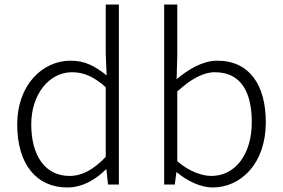

<svg xmlns="http://www.w3.org/2000/svg" viewBox="-20 -815 1248 848"><path d="M277 13C346 13 405 -24 448 -67H450L457 0H505V-795H447V-578L451 -482C399 -523 356 -547 292 -547C166 -547 56 -438 56 -266C56 -87 143 13 277 13ZM287 -38C179 -38 118 -128 118 -266C118 -397 196 -496 298 -496C348 -496 393 -478 447 -430V-122C394 -67 344 -38 287 -38Z M919 13C1044 13 1154 -93 1154 -275C1154 -439 1082 -547 940 -547C876 -547 813 -510 760 -465L763 -567V-795H705V0H752L759 -54H761C810 -13 869 13 919 13ZM914 -38C875 -38 818 -55 763 -103V-411C823 -466 878 -496 929 -496C1048 -496 1092 -403 1092 -275C1092 -132 1018 -38 914 -38Z"/></svg>

Font: Source Han Sans SC Light
Style: Regular
Weight: 300
Designer: Ryoko NISHIZUKA (kana & ideographs); Paul D. Hunt (Latin, Greek & Cyrillic); Wenlong ZHANG (bopomofo); Sandoll Communica
Foundry: Adobe Systems Incorporated
Version: Version 1.004;PS 1.004;hotconv 1.0.82;makeotf.lib2.5.63406